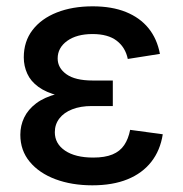

<svg xmlns="http://www.w3.org/2000/svg" viewBox="-20 -564 566 595"><path d="M266.1 10.3Q202.6 10.3 152.1 -8.5Q101.6 -27.3 72.3 -62.5Q43 -97.7 43 -146.5Q43 -174.8 54.9 -199.7Q66.9 -224.6 92 -243.7Q117.2 -262.7 157.2 -273.2Q197.3 -283.7 252.9 -283.7H329.6V-235.4H264.6Q229.5 -235.4 203.9 -225.3Q178.2 -215.3 164.1 -197Q149.9 -178.7 149.9 -154.3Q149.9 -118.7 181.6 -97.2Q213.4 -75.7 269 -75.7Q305.2 -75.7 328.6 -85.4Q352.1 -95.2 365 -114.5Q377.9 -133.8 383.3 -161.6L484.4 -147.9Q476.6 -97.7 448.7 -62.3Q420.9 -26.9 375 -8.3Q329.1 10.3 266.1 10.3ZM255.9 -257.8Q200.2 -257.8 161.6 -267.6Q123 -277.3 99.1 -294.7Q75.2 -312 64.5 -335.7Q53.7 -359.4 53.7 -386.2Q53.7 -435.5 80.8 -470.9Q107.9 -506.3 156.2 -525.4Q204.6 -544.4 267.1 -544.4Q326.7 -544.4 370.1 -526.9Q413.6 -509.3 440.2 -476.6Q466.8 -443.8 475.6 -397L376 -381.3Q368.7 -417 341.8 -437.7Q314.9 -458.5 266.6 -458.5Q217.8 -458.5 188.2 -437.3Q158.7 -416 158.7 -382.8Q158.7 -353.5 185.8 -334Q212.9 -314.5 267.1 -314.5H329.6V-257.8Z"/></svg>

Font: Inter 20pt Medium
Style: Regular
Weight: 500
Version: Version 4.001;git-66647c0bb